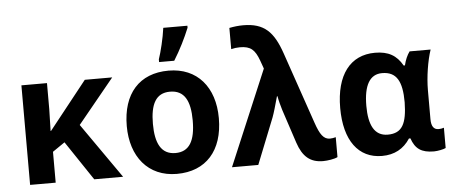

<svg xmlns="http://www.w3.org/2000/svg" viewBox="-52 -913 2473 1047"><g transform="rotate(-5 1184.5 -390.0)"><path d="M74 0H214V-169L281 -215L425 0H583L372 -302L571 -545H421L213 -283H211L214 -402V-545H74Z M833 -606H916C952 -664 981 -723 1004 -779V-790H872C865 -735 846 -658 833 -621ZM877 10C1037 10 1131 -96 1131 -273C1131 -443 1037 -555 880 -555C720 -555 627 -451 627 -273C627 -107 719 10 877 10ZM879 -104C801 -104 770 -167 770 -273C770 -380 800 -440 878 -440C957 -440 988 -380 988 -273C988 -161 955 -104 879 -104Z M1677 10C1701 10 1741 4 1757 -5V-114C1746 -111 1735 -109 1725 -109C1691 -109 1671 -136 1648 -204L1514 -594C1473 -713 1423 -766 1307 -766C1281 -766 1256 -763 1231 -758V-642C1247 -646 1263 -648 1279 -648C1338 -648 1361 -626 1383 -566L1399 -521L1179 0H1323L1423 -251C1432 -275 1443 -313 1457 -364H1460C1464 -340 1471 -315 1479 -288L1540 -103C1566 -25 1607 10 1677 10Z M2000 10C2068 10 2119 -18 2154 -72H2162C2182 -14 2215 10 2284 10C2304 10 2339 3 2349 -3V-114C2340 -111 2330 -109 2320 -109C2294 -109 2280 -127 2280 -167V-326C2280 -397 2294 -486 2314 -545H2199C2185 -526 2174 -501 2167 -471H2160C2128 -528 2083 -554 2010 -554C1874 -554 1795 -451 1795 -270C1795 -92 1871 10 2000 10ZM2041 -103C1968 -103 1938 -165 1938 -269C1938 -383 1972 -440 2039 -440C2118 -440 2148 -386 2148 -271C2146 -155 2121 -103 2041 -103Z"/></g></svg>

Font: Kathrein 75 Bold
Style: Regular
Weight: 700
Designer: Lazydogs Typefoundry, based on Open Sans by Ascender Corporation
Foundry: Lazydogs Typefoundry
Version: Version 1.003;PS 001.003;hotconv 1.0.88;makeotf.lib2.5.64775